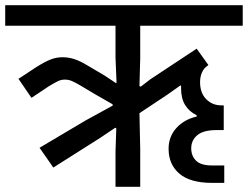

<svg xmlns="http://www.w3.org/2000/svg" viewBox="-40 -718 953 738"><path d="M112 -150 289 -255 393 -312V-317L325 -356L268 -390Q249 -401 236.5 -406.5Q224 -412 209 -412Q195 -412 182.5 -406Q170 -400 147 -386L81 -342L31 -415L101 -461Q133 -481 155 -489.5Q177 -498 200 -498Q224 -498 246.5 -490.5Q269 -483 297 -466L363 -427L405 -399L408 -400L404 -496V-619H-20V-698H893V-619H499V-494L496 -387L501 -385L539 -414L716 -531L761 -468L751 -460Q742 -453 735.5 -437.5Q729 -422 729 -402Q729 -361 752.5 -337Q776 -313 811 -313H820V-218H792Q742 -218 718.5 -198.5Q695 -179 695 -148Q695 -119 713.5 -100.5Q732 -82 775 -82H822V-15H776Q691 -15 649.5 -50.5Q608 -86 608 -146Q608 -193 638 -226Q668 -259 716 -270V-275Q687 -289 671.5 -314.5Q656 -340 656 -378V-387L654 -390L603 -354L496 -283L499 -145V0H404V-136L407 -225L403 -227L345 -188L165 -74Z"/></svg>

Font: IBM Plex Sans Devanagari Medium
Style: Regular
Weight: 500
Designer: Mike Abbink, Paul van der Laan, Pieter van Rosmalen, Erin McLaughlin
Foundry: Bold Monday
Version: Version 1.1